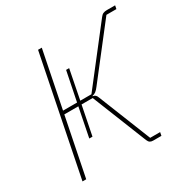

<svg xmlns="http://www.w3.org/2000/svg" viewBox="-158 -841 967 984"><g transform="rotate(-30 325.0 -349.0)"><path d="M54 0 194 -698H216L149 -364H232L267 -537H285L251 -364H317L562 -679Q570 -690 579 -694Q588 -698 601 -698H650L646 -678H587L359 -385Q348 -370 338.5 -363Q329 -356 318 -354L317 -352Q327 -351 333 -345.5Q339 -340 343 -328L466 -20H525L521 0H472Q461 0 454 -4.5Q447 -9 442 -21L313 -344H247L213 -173H194L228 -344H145L76 0Z"/></g></svg>

Font: IBM Plex Sans Thin
Style: Italic
Weight: 250
Italic angle: -11.31°
Designer: Mike Abbink, Paul van der Laan, Pieter van Rosmalen
Foundry: Bold Monday
Version: Version 3.201